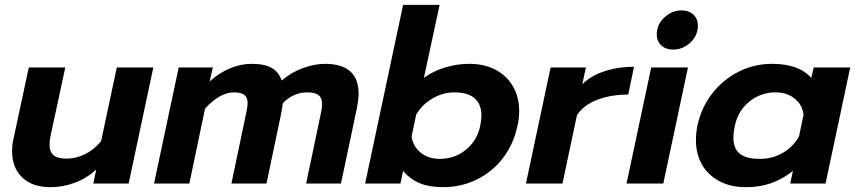

<svg xmlns="http://www.w3.org/2000/svg" viewBox="-20 -759 3536 794"><path d="M30 -133Q30 -160 35 -181L99 -480H250L189 -197Q185 -178 185 -161Q185 -130 202 -116.5Q219 -103 256 -103Q294 -103 331 -121Q368 -139 398 -175L463 -480H614L512 0H366L378 -58Q338 -21 288.5 -3Q239 15 189 15Q113 15 71.5 -25.5Q30 -66 30 -133Z M719 -480H860L847 -422Q885 -457 930 -476Q975 -495 1020 -495Q1075 -495 1104 -478Q1133 -461 1145 -426Q1183 -459 1231.5 -477Q1280 -495 1324 -495Q1463 -495 1463 -371Q1463 -349 1456 -312L1390 0H1246L1307 -291Q1312 -314 1312 -328Q1312 -354 1297.5 -365.5Q1283 -377 1250 -377Q1194 -377 1150 -333Q1147 -310 1141 -281L1082 0H937L999 -296Q1004 -319 1004 -332Q1004 -356 990.5 -366.5Q977 -377 948 -377Q889 -377 828 -310L763 0H617Z M1647 -52 1636 0H1490L1647 -739H1798L1733 -437Q1771 -465 1820.5 -480Q1870 -495 1921 -495Q1982 -495 2028.5 -471Q2075 -447 2101 -402.5Q2127 -358 2127 -300Q2127 -268 2120 -239Q2104 -163 2060 -105.5Q2016 -48 1951.5 -16.5Q1887 15 1812 15Q1756 15 1716.5 -1Q1677 -17 1647 -52ZM1966 -239Q1971 -264 1971 -281Q1971 -327 1943.5 -352Q1916 -377 1858 -377Q1811 -377 1768 -351.5Q1725 -326 1701 -285L1682 -194Q1689 -152 1720.5 -127Q1752 -102 1799 -102Q1860 -102 1906.5 -139.5Q1953 -177 1966 -239Z M2257 -480H2403L2388 -411Q2424 -446 2480 -464.5Q2536 -483 2602 -483L2578 -368Q2508 -368 2451.5 -347Q2395 -326 2366 -283L2306 0H2155Z M2696 -617Q2696 -658 2727.5 -687Q2759 -716 2799 -716Q2829 -716 2847.5 -698.5Q2866 -681 2866 -653Q2866 -612 2835 -583Q2804 -554 2764 -554Q2733 -554 2714.5 -571.5Q2696 -589 2696 -617ZM2673 -480H2825L2723 0H2571Z M2858 -180Q2858 -208 2864 -239Q2880 -314 2925 -372Q2970 -430 3034.5 -462.5Q3099 -495 3173 -495Q3283 -495 3335 -437L3345 -480H3496L3394 0H3248L3259 -52Q3214 -17 3167.5 -1Q3121 15 3064 15Q2972 15 2915 -38Q2858 -91 2858 -180ZM3284 -194 3303 -285Q3298 -326 3266 -351.5Q3234 -377 3187 -377Q3126 -377 3079 -339Q3032 -301 3019 -239Q3013 -212 3013 -189Q3013 -145 3039 -123.5Q3065 -102 3123 -102Q3174 -102 3216.5 -126.5Q3259 -151 3284 -194Z"/></svg>

Font: Prompt Semibold
Style: Italic
Weight: 600
Italic angle: -12°
Designer: Katatrad Team
Foundry: CadsonDemak
Version: Version 1.000